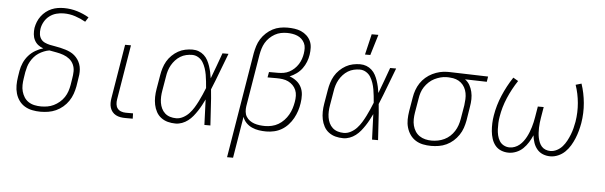

<svg xmlns="http://www.w3.org/2000/svg" viewBox="-56 -951 4311 1369"><g transform="rotate(5 2100.0 -266.5)"><path d="M249 8Q219 8 189.5 2Q160 -4 136 -18.5Q112 -33 95.5 -56Q79 -79 71 -107Q63 -135 63 -165Q63 -195 68 -226L75 -270Q80 -299 92.5 -327.5Q105 -356 126 -380Q147 -404 174.5 -420Q202 -436 230 -444Q209 -451 192.5 -464Q176 -477 166 -496.5Q156 -516 154 -538.5Q152 -561 155 -584Q159 -606 167.5 -627.5Q176 -649 190.5 -668.5Q205 -688 224 -703Q243 -718 264.5 -727Q286 -736 308 -739.5Q330 -743 352 -743Q402 -743 447.5 -729Q493 -715 532 -692L511 -659Q476 -679 436.5 -692Q397 -705 354 -705Q328 -705 301.5 -698Q275 -691 252.5 -674Q230 -657 216 -632Q202 -607 198 -581Q195 -561 197.5 -542Q200 -523 210.5 -508Q221 -493 238.5 -485Q256 -477 274.5 -473Q293 -469 312.5 -466Q332 -463 351 -458.5Q370 -454 388 -448.5Q406 -443 422.5 -435Q439 -427 453 -415Q467 -403 477.5 -388Q488 -373 494.5 -355Q501 -337 502.5 -318Q504 -299 502 -279Q500 -259 496 -239L489 -194Q484 -167 474.5 -140Q465 -113 448.5 -88.5Q432 -64 409 -44.5Q386 -25 359.5 -13Q333 -1 305 3.5Q277 8 249 8ZM250 -30Q273 -30 296 -34Q319 -38 340.5 -48.5Q362 -59 381.5 -75.5Q401 -92 414.5 -112.5Q428 -133 435.5 -155.5Q443 -178 447 -201L454 -245Q459 -272 459.5 -298.5Q460 -325 449.5 -348Q439 -371 419.5 -386.5Q400 -402 376 -410.5Q352 -419 326.5 -423.5Q301 -428 275 -433Q256 -430 236 -422Q216 -414 198.5 -402.5Q181 -391 167 -375Q153 -359 142.5 -340.5Q132 -322 126.5 -303Q121 -284 117 -264L110 -219Q106 -195 105.5 -171Q105 -147 111 -125Q117 -103 129 -84Q141 -65 160 -52.5Q179 -40 202.5 -35Q226 -30 250 -30Z M856 0Q838 0 820.5 -3Q803 -6 788 -14Q773 -22 762.5 -35Q752 -48 747 -64Q742 -80 742 -98Q742 -116 745 -133L809 -520H851L786 -127Q783 -110 785 -92.5Q787 -75 796.5 -62.5Q806 -50 822 -44Q838 -38 856 -38H908L909 0Z M1216 8Q1187 8 1160.5 1Q1134 -6 1112.5 -22Q1091 -38 1078 -62Q1065 -86 1059.5 -113Q1054 -140 1054.5 -168.5Q1055 -197 1060 -226L1077 -326Q1081 -351 1089 -377Q1097 -403 1110.5 -426.5Q1124 -450 1144.5 -470Q1165 -490 1189 -503.5Q1213 -517 1239.5 -522.5Q1266 -528 1291 -528Q1315 -528 1336 -520Q1357 -512 1373.5 -497Q1390 -482 1400.5 -462.5Q1411 -443 1418 -422Q1425 -401 1430 -379Q1435 -357 1438 -335Q1456 -381 1472.5 -427.5Q1489 -474 1506 -520H1549Q1523 -454 1498.5 -388Q1474 -322 1447 -257Q1454 -193 1457 -128.5Q1460 -64 1465 0H1422Q1420 -46 1418.5 -91.5Q1417 -137 1415 -182Q1405 -161 1393.5 -139.5Q1382 -118 1368.5 -97.5Q1355 -77 1339.5 -58Q1324 -39 1304.5 -24Q1285 -9 1262 -0.5Q1239 8 1216 8ZM1217 -30Q1242 -30 1266.5 -43Q1291 -56 1309.5 -76Q1328 -96 1342 -119Q1356 -142 1368 -166Q1380 -190 1390.5 -214Q1401 -238 1411 -263Q1409 -287 1406.5 -311Q1404 -335 1400 -358Q1396 -381 1388.5 -403.5Q1381 -426 1369 -445.5Q1357 -465 1336.5 -477.5Q1316 -490 1292 -490Q1271 -490 1249 -485Q1227 -480 1207.5 -468Q1188 -456 1172.5 -439Q1157 -422 1146 -402.5Q1135 -383 1128.5 -362Q1122 -341 1119 -319L1102 -219Q1098 -197 1097 -174.5Q1096 -152 1099.5 -130.5Q1103 -109 1112 -90Q1121 -71 1136.5 -57Q1152 -43 1173 -36.5Q1194 -30 1217 -30Z M1603 215 1728 -541Q1733 -567 1741 -593Q1749 -619 1764 -643Q1779 -667 1800.5 -687Q1822 -707 1847 -720Q1872 -733 1899 -738Q1926 -743 1952 -743Q1978 -743 2003 -739.5Q2028 -736 2050 -726.5Q2072 -717 2090 -700.5Q2108 -684 2118 -662.5Q2128 -641 2129 -615.5Q2130 -590 2126 -564Q2122 -538 2112 -512.5Q2102 -487 2085.5 -464.5Q2069 -442 2045.5 -425Q2022 -408 1997 -398Q2024 -389 2046.5 -371.5Q2069 -354 2081.5 -329Q2094 -304 2095.5 -274Q2097 -244 2092 -214Q2088 -186 2079 -158.5Q2070 -131 2056 -105.5Q2042 -80 2021.5 -57.5Q2001 -35 1975.5 -20Q1950 -5 1921.5 1.5Q1893 8 1865 8Q1838 8 1812 4Q1786 0 1762.5 -10.5Q1739 -21 1721 -39.5Q1703 -58 1695 -82L1646 215ZM1853 -30Q1876 -30 1901 -35.5Q1926 -41 1948 -54Q1970 -67 1988 -86Q2006 -105 2018.5 -127Q2031 -149 2038.5 -172.5Q2046 -196 2050 -220Q2054 -242 2053.5 -264Q2053 -286 2045 -305Q2037 -324 2022.5 -338.5Q2008 -353 1989.5 -362Q1971 -371 1949.5 -374Q1928 -377 1906 -377H1841L1848 -416H1913Q1933 -416 1953.5 -419.5Q1974 -423 1993 -433Q2012 -443 2028 -458Q2044 -473 2055.5 -491Q2067 -509 2074 -529Q2081 -549 2084 -569Q2087 -588 2086.5 -607.5Q2086 -627 2078 -643.5Q2070 -660 2056.5 -672.5Q2043 -685 2026 -692Q2009 -699 1990 -702Q1971 -705 1952 -705Q1930 -705 1908 -700.5Q1886 -696 1865.5 -684.5Q1845 -673 1827.5 -656Q1810 -639 1798.5 -619Q1787 -599 1780.5 -577.5Q1774 -556 1770 -534L1708 -159Q1705 -139 1707 -119.5Q1709 -100 1718.5 -84.5Q1728 -69 1743 -58Q1758 -47 1776 -41Q1794 -35 1813.5 -32.5Q1833 -30 1853 -30Z M2416 8Q2387 8 2360.5 1Q2334 -6 2312.5 -22Q2291 -38 2278 -62Q2265 -86 2259.5 -113Q2254 -140 2254.5 -168.5Q2255 -197 2260 -226L2277 -326Q2281 -351 2289 -377Q2297 -403 2310.5 -426.5Q2324 -450 2344.5 -470Q2365 -490 2389 -503.5Q2413 -517 2439.5 -522.5Q2466 -528 2491 -528Q2515 -528 2536 -520Q2557 -512 2573.5 -497Q2590 -482 2600.5 -462.5Q2611 -443 2618 -422Q2625 -401 2630 -379Q2635 -357 2638 -335Q2656 -381 2672.5 -427.5Q2689 -474 2706 -520H2749Q2723 -454 2698.5 -388Q2674 -322 2647 -257Q2654 -193 2657 -128.5Q2660 -64 2665 0H2622Q2620 -46 2618.5 -91.5Q2617 -137 2615 -182Q2605 -161 2593.5 -139.5Q2582 -118 2568.5 -97.5Q2555 -77 2539.5 -58Q2524 -39 2504.5 -24Q2485 -9 2462 -0.5Q2439 8 2416 8ZM2417 -30Q2442 -30 2466.5 -43Q2491 -56 2509.5 -76Q2528 -96 2542 -119Q2556 -142 2568 -166Q2580 -190 2590.5 -214Q2601 -238 2611 -263Q2609 -287 2606.5 -311Q2604 -335 2600 -358Q2596 -381 2588.5 -403.5Q2581 -426 2569 -445.5Q2557 -465 2536.5 -477.5Q2516 -490 2492 -490Q2471 -490 2449 -485Q2427 -480 2407.5 -468Q2388 -456 2372.5 -439Q2357 -422 2346 -402.5Q2335 -383 2328.5 -362Q2322 -341 2319 -319L2302 -219Q2298 -197 2297 -174.5Q2296 -152 2299.5 -130.5Q2303 -109 2312 -90Q2321 -71 2336.5 -57Q2352 -43 2373 -36.5Q2394 -30 2417 -30ZM2519 -600 2554 -748H2602L2557 -600Z M3045 8Q3015 8 2986 2Q2957 -4 2933.5 -19Q2910 -34 2894 -57Q2878 -80 2870 -108Q2862 -136 2862.5 -165.5Q2863 -195 2868 -226L2885 -326Q2889 -352 2898.5 -378.5Q2908 -405 2923.5 -428.5Q2939 -452 2961 -471Q2983 -490 3008.5 -502.5Q3034 -515 3061 -521.5Q3088 -528 3114 -528H3131L3407 -520L3401 -482L3245 -486Q3266 -471 3278.5 -449Q3291 -427 3297 -401.5Q3303 -376 3302.5 -349Q3302 -322 3297 -294L3281 -194Q3276 -167 3267 -140.5Q3258 -114 3241.5 -89.5Q3225 -65 3203 -45.5Q3181 -26 3154.5 -13.5Q3128 -1 3100 3.5Q3072 8 3045 8ZM3046 -30Q3068 -30 3091 -34.5Q3114 -39 3136 -49.5Q3158 -60 3176 -76.5Q3194 -93 3207 -113.5Q3220 -134 3227.5 -156Q3235 -178 3239 -201L3256 -301Q3259 -323 3260 -345.5Q3261 -368 3257 -389Q3253 -410 3243 -428.5Q3233 -447 3217 -460.5Q3201 -474 3181 -481Q3161 -488 3138 -489L3125 -490H3113Q3091 -490 3069 -484Q3047 -478 3026 -467.5Q3005 -457 2987.5 -440.5Q2970 -424 2957 -404.5Q2944 -385 2937 -363Q2930 -341 2927 -319L2910 -219Q2906 -195 2905.5 -171.5Q2905 -148 2910.5 -126Q2916 -104 2928 -85Q2940 -66 2958.5 -53.5Q2977 -41 2999.5 -35.5Q3022 -30 3046 -30Z M3600 8Q3571 8 3545.5 -2.5Q3520 -13 3503.5 -33.5Q3487 -54 3478.5 -80.5Q3470 -107 3467.5 -134.5Q3465 -162 3466 -190.5Q3467 -219 3472 -248Q3484 -321 3514 -392Q3544 -463 3587 -528L3623 -507Q3582 -445 3553.5 -378Q3525 -311 3514 -242Q3510 -220 3509 -197Q3508 -174 3509 -152Q3510 -130 3515 -108.5Q3520 -87 3531 -69Q3542 -51 3561.5 -40.5Q3581 -30 3604 -30Q3622 -30 3640.5 -37Q3659 -44 3674 -56.5Q3689 -69 3700.5 -84.5Q3712 -100 3721 -117Q3730 -134 3737 -152Q3744 -170 3749.5 -188Q3755 -206 3759 -224Q3763 -242 3766 -260L3779 -338H3821L3808 -260Q3805 -242 3803 -224Q3801 -206 3800.5 -188Q3800 -170 3801 -152Q3802 -134 3805.5 -117Q3809 -100 3815.5 -84Q3822 -68 3833 -55.5Q3844 -43 3860.5 -36.5Q3877 -30 3895 -30Q3919 -30 3942 -42Q3965 -54 3981.5 -73Q3998 -92 4010 -114.5Q4022 -137 4031 -160Q4040 -183 4046 -206.5Q4052 -230 4056 -253Q4067 -321 4061 -388Q4055 -455 4034 -516L4075 -528Q4097 -463 4103.5 -391.5Q4110 -320 4098 -247Q4093 -219 4085.5 -191.5Q4078 -164 4067 -137Q4056 -110 4040.5 -84Q4025 -58 4003.5 -37Q3982 -16 3954 -4Q3926 8 3898 8Q3870 8 3845 -2Q3820 -12 3803 -32.5Q3786 -53 3777.5 -78.5Q3769 -104 3766 -131Q3755 -105 3739.5 -80Q3724 -55 3703 -34.5Q3682 -14 3654.5 -3Q3627 8 3600 8Z"/></g></svg>

Font: Iosevka Aile Extralight
Style: Italic
Weight: 200
Italic angle: -9°
Designer: Belleve Invis
Foundry: Belleve Invis
Version: Version 31.1.0; ttfautohint (v1.8.4)